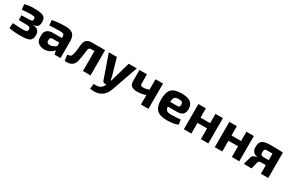

<svg xmlns="http://www.w3.org/2000/svg" viewBox="139 -1773 4868 3245"><g transform="rotate(30 2573.0 -150.5)"><path d="M54 -381 44 -483Q117 -505 217 -505Q354 -505 406 -479Q458 -453 458 -371Q458 -314 434 -287Q410 -260 353 -256V-252Q419 -247 448.5 -215.5Q478 -184 478 -123Q478 -41 426.5 -14.5Q375 12 250 12Q121 12 29 -8L39 -110Q147 -100 239 -100Q292 -100 309 -109.5Q326 -119 326 -152Q326 -182 308.5 -191.5Q291 -201 240 -202L98 -204V-297L239 -299Q283 -299 298.5 -308.5Q314 -318 314 -348Q314 -375 296 -383Q278 -391 224 -391Q132 -391 54 -381Z M592 -383 579 -483Q712 -507 835 -507Q935 -507 982.5 -466.5Q1030 -426 1030 -326V0H913L898 -75Q824 12 715 12Q644 12 599.5 -25.5Q555 -63 555 -130V-180Q555 -239 595 -272Q635 -305 706 -305H882V-327Q881 -364 864.5 -377.5Q848 -391 801 -391Q720 -391 592 -383ZM701 -169V-150Q701 -99 758 -99Q817 -99 882 -147V-216H749Q701 -215 701 -169Z M1616 -493V0H1468V-390H1404Q1379 -390 1367.5 -379Q1356 -368 1352 -341Q1331 -175 1316 -117Q1286 25 1115 5L1100 -105Q1141 -112 1158.5 -121.5Q1176 -131 1184 -158Q1203 -214 1216 -368Q1228 -493 1353 -493Z M2234 -493 2059 7Q2020 129 1924 178Q1850 220 1722 198L1734 100Q1825 103 1863 80Q1902 57 1925 0H1897Q1859 0 1848 -36L1688 -493H1845L1937 -174Q1949 -128 1953 -100H1965Q1981 -157 1985 -174L2076 -493Z M2746 -493V0H2600V-184Q2515 -155 2434 -155Q2287 -155 2287 -268V-493H2433V-314Q2433 -288 2444.5 -277.5Q2456 -267 2484 -267Q2541 -267 2600 -288V-493Z M3187 -197H3009Q3016 -143 3042 -124.5Q3068 -106 3126 -106Q3205 -106 3310 -117L3324 -25Q3247 12 3109 12Q2970 12 2911 -48Q2852 -108 2852 -246Q2852 -390 2910 -448.5Q2968 -507 3103 -507Q3226 -507 3281 -464.5Q3336 -422 3337 -335Q3337 -266 3301.5 -231.5Q3266 -197 3187 -197ZM3006 -286H3146Q3174 -286 3183 -299Q3192 -312 3192 -337Q3192 -372 3174 -385.5Q3156 -399 3108 -399Q3051 -399 3030 -376.5Q3009 -354 3006 -286Z M3915 -493V0H3770V-209H3583V0H3437V-493H3583V-312H3770V-493Z M4519 -493V0H4374V-209H4187V0H4041V-493H4187V-312H4374V-493Z M4743 -210V-215Q4635 -235 4635 -348Q4635 -435 4679 -469Q4723 -503 4846 -503Q5012 -503 5084 -496V0H4940V-168H4849Q4799 -168 4792 -132L4759 0H4607L4649 -153Q4663 -202 4743 -210ZM4940 -265V-394H4849Q4805 -394 4792 -382.5Q4779 -371 4779 -334Q4779 -292 4792 -278.5Q4805 -265 4849 -265Z"/></g></svg>

Font: Exo 2.0
Style: Bold
Weight: 700
Designer: Natanael Gama
Version: Version 1.001;PS 001.001;hotconv 1.0.70;makeotf.lib2.5.58329